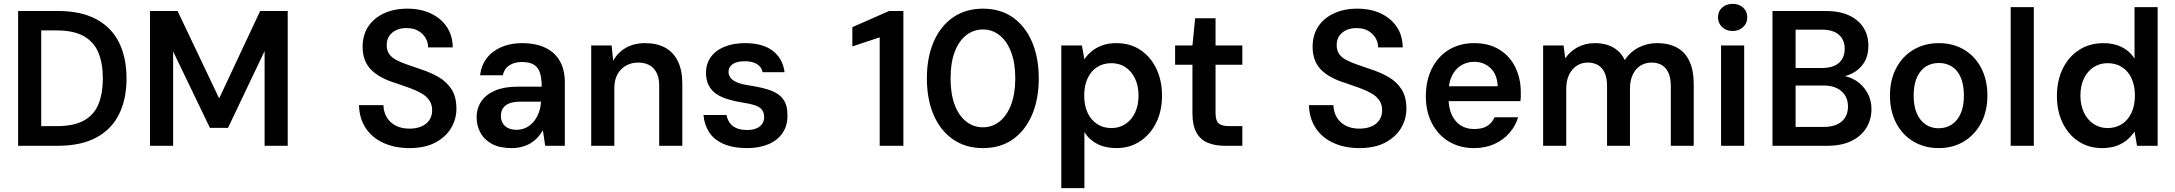

<svg xmlns="http://www.w3.org/2000/svg" viewBox="-20 -757 11293 997"><path d="M74 0V-700H280Q401 -700 480.5 -657Q560 -614 598.5 -535.5Q637 -457 637 -349Q637 -243 598.5 -164.5Q560 -86 480.5 -43Q401 0 280 0ZM194 -102H274Q364 -102 416.5 -131.5Q469 -161 491.5 -216.5Q514 -272 514 -349Q514 -427 491.5 -482.5Q469 -538 416.5 -568.5Q364 -599 274 -599H194Z M759 0V-700H902L1118 -246L1331 -700H1474V0H1354V-492L1164 -93H1070L879 -490V0Z M2106 12Q2030 12 1971 -15Q1912 -42 1879 -92Q1846 -142 1844 -211H1971Q1972 -176 1988 -148.5Q2004 -121 2034 -105Q2064 -89 2106 -89Q2142 -89 2168.5 -100.5Q2195 -112 2209.5 -133.5Q2224 -155 2224 -184Q2224 -214 2209.5 -235.5Q2195 -257 2169 -272Q2143 -287 2109 -299.5Q2075 -312 2036 -325Q1948 -352 1905.5 -396.5Q1863 -441 1863 -514Q1863 -575 1892 -619Q1921 -663 1973.5 -687.5Q2026 -712 2095 -712Q2165 -712 2217.5 -687Q2270 -662 2300 -617.5Q2330 -573 2331 -511H2203Q2203 -537 2190 -559.5Q2177 -582 2152.5 -596.5Q2128 -611 2093 -611Q2063 -612 2039.5 -601.5Q2016 -591 2002 -571.5Q1988 -552 1988 -523Q1988 -495 2001 -476.5Q2014 -458 2038 -445.5Q2062 -433 2093.5 -422Q2125 -411 2163 -398Q2216 -381 2258 -356.5Q2300 -332 2325 -293Q2350 -254 2350 -192Q2350 -138 2322 -91.5Q2294 -45 2240 -16.5Q2186 12 2106 12Z M2636 12Q2575 12 2535 -9.5Q2495 -31 2475 -67.5Q2455 -104 2455 -147Q2455 -195 2479.5 -231Q2504 -267 2551.5 -287Q2599 -307 2668 -307H2793Q2793 -350 2784 -378.5Q2775 -407 2752.5 -421Q2730 -435 2690 -435Q2651 -435 2624.5 -417.5Q2598 -400 2591 -366H2473Q2479 -418 2508 -455.5Q2537 -493 2584.5 -513Q2632 -533 2690 -533Q2762 -533 2812 -509Q2862 -485 2887.5 -439.5Q2913 -394 2913 -330V0H2811L2799 -81Q2788 -61 2772.5 -44Q2757 -27 2737 -14.5Q2717 -2 2691.5 5Q2666 12 2636 12ZM2662 -83Q2689 -83 2711.5 -94Q2734 -105 2750.5 -124.5Q2767 -144 2777 -170Q2787 -196 2789 -224V-229H2681Q2646 -229 2624 -220Q2602 -211 2591.5 -194.5Q2581 -178 2581 -156Q2581 -133 2591 -116.5Q2601 -100 2619.5 -91.5Q2638 -83 2662 -83Z M3050 0V-521H3156L3164 -441Q3187 -484 3229.5 -508.5Q3272 -533 3330 -533Q3391 -533 3434 -509.5Q3477 -486 3500 -439Q3523 -392 3523 -323V0H3403V-312Q3403 -370 3374.5 -401Q3346 -432 3293 -432Q3259 -432 3231 -416.5Q3203 -401 3186.5 -371.5Q3170 -342 3170 -299V0Z M3860 12Q3786 12 3736.5 -10Q3687 -32 3662 -71Q3637 -110 3633 -160H3753Q3756 -139 3768 -121Q3780 -103 3802.5 -92.5Q3825 -82 3859 -82Q3888 -82 3908 -90.5Q3928 -99 3938 -114Q3948 -129 3948 -148Q3948 -174 3935.5 -188.5Q3923 -203 3898.5 -211Q3874 -219 3838 -224Q3794 -231 3758.5 -242Q3723 -253 3698 -270.5Q3673 -288 3659.5 -315Q3646 -342 3646 -380Q3646 -424 3670 -459Q3694 -494 3740 -513.5Q3786 -533 3849 -533Q3941 -533 3993 -493Q4045 -453 4054 -382H3940Q3935 -409 3911 -424Q3887 -439 3848 -439Q3806 -439 3784.5 -424Q3763 -409 3763 -384Q3763 -367 3773.5 -353Q3784 -339 3808 -329Q3832 -319 3873 -313Q3938 -303 3981.5 -287.5Q4025 -272 4047.5 -241Q4070 -210 4069 -155Q4069 -103 4043 -65.5Q4017 -28 3970 -8Q3923 12 3860 12Z M4548 0V-563L4406 -516V-616L4597 -700H4671V0Z M5084 12Q4994 12 4928.5 -33.5Q4863 -79 4828 -160.5Q4793 -242 4793 -350Q4793 -458 4828 -539.5Q4863 -621 4928.5 -666.5Q4994 -712 5084 -712Q5175 -712 5239.5 -666.5Q5304 -621 5339 -539.5Q5374 -458 5374 -350Q5374 -242 5339 -160.5Q5304 -79 5239.5 -33.5Q5175 12 5084 12ZM5084 -96Q5133 -96 5171 -126.5Q5209 -157 5230.5 -214Q5252 -271 5252 -350Q5252 -430 5230.5 -486.5Q5209 -543 5171 -573.5Q5133 -604 5084 -604Q5035 -604 4996.5 -573.5Q4958 -543 4937 -486.5Q4916 -430 4916 -350Q4916 -271 4937 -214Q4958 -157 4996.5 -126.5Q5035 -96 5084 -96Z M5491 220V-521H5598L5611 -449Q5626 -472 5649 -491Q5672 -510 5703.5 -521.5Q5735 -533 5777 -533Q5849 -533 5902 -497.5Q5955 -462 5984.5 -400.5Q6014 -339 6014 -260Q6014 -181 5983.5 -119.5Q5953 -58 5899.5 -23Q5846 12 5778 12Q5720 12 5678 -9.5Q5636 -31 5611 -71V220ZM5751 -92Q5792 -92 5823.5 -112.5Q5855 -133 5873.5 -171Q5892 -209 5892 -260Q5892 -312 5873.5 -350Q5855 -388 5823.5 -408.5Q5792 -429 5751 -429Q5709 -429 5677 -408.5Q5645 -388 5627.5 -350Q5610 -312 5610 -261Q5610 -209 5627.5 -171.5Q5645 -134 5677 -113Q5709 -92 5751 -92Z M6339 0Q6289 0 6251 -16Q6213 -32 6192.5 -69Q6172 -106 6172 -169V-421H6082V-521H6172L6186 -662H6292V-521H6431V-421H6292V-169Q6292 -131 6308 -116.5Q6324 -102 6364 -102H6431V0Z M7039 12Q6963 12 6904 -15Q6845 -42 6812 -92Q6779 -142 6777 -211H6904Q6905 -176 6921 -148.5Q6937 -121 6967 -105Q6997 -89 7039 -89Q7075 -89 7101.5 -100.5Q7128 -112 7142.5 -133.5Q7157 -155 7157 -184Q7157 -214 7142.5 -235.5Q7128 -257 7102 -272Q7076 -287 7042 -299.5Q7008 -312 6969 -325Q6881 -352 6838.5 -396.5Q6796 -441 6796 -514Q6796 -575 6825 -619Q6854 -663 6906.5 -687.5Q6959 -712 7028 -712Q7098 -712 7150.5 -687Q7203 -662 7233 -617.5Q7263 -573 7264 -511H7136Q7136 -537 7123 -559.5Q7110 -582 7085.5 -596.5Q7061 -611 7026 -611Q6996 -612 6972.5 -601.5Q6949 -591 6935 -571.5Q6921 -552 6921 -523Q6921 -495 6934 -476.5Q6947 -458 6971 -445.5Q6995 -433 7026.5 -422Q7058 -411 7096 -398Q7149 -381 7191 -356.5Q7233 -332 7258 -293Q7283 -254 7283 -192Q7283 -138 7255 -91.5Q7227 -45 7173 -16.5Q7119 12 7039 12Z M7634 12Q7561 12 7504.5 -21.5Q7448 -55 7416 -116Q7384 -177 7384 -257Q7384 -339 7415.5 -401.5Q7447 -464 7503.5 -498.5Q7560 -533 7635 -533Q7712 -533 7766 -499.5Q7820 -466 7848.5 -408Q7877 -350 7877 -278Q7877 -268 7877 -256.5Q7877 -245 7875 -232H7471V-309H7757Q7755 -369 7720.5 -402.5Q7686 -436 7635 -436Q7598 -436 7568 -418Q7538 -400 7520 -364.5Q7502 -329 7502 -275V-246Q7502 -196 7519 -160Q7536 -124 7565.5 -105.5Q7595 -87 7634 -87Q7678 -87 7703 -103Q7728 -119 7741 -148H7863Q7850 -103 7818 -66.5Q7786 -30 7739.5 -9Q7693 12 7634 12Z M7993 0V-521H8099L8108 -454Q8132 -490 8172 -511.5Q8212 -533 8260 -533Q8298 -533 8327.5 -523.5Q8357 -514 8380 -494.5Q8403 -475 8417 -445Q8445 -488 8489 -510.5Q8533 -533 8584 -533Q8647 -533 8689.5 -509Q8732 -485 8753.5 -437.5Q8775 -390 8775 -322V0H8656V-310Q8656 -370 8630 -401Q8604 -432 8556 -432Q8524 -432 8498.5 -416Q8473 -400 8458.5 -369.5Q8444 -339 8444 -296V0H8325V-310Q8325 -370 8299 -401Q8273 -432 8224 -432Q8193 -432 8168 -416Q8143 -400 8128 -369.5Q8113 -339 8113 -296V0Z M8917 0V-521H9037V0ZM8977 -596Q8944 -596 8922.5 -616.5Q8901 -637 8901 -667Q8901 -698 8922.5 -717.5Q8944 -737 8977 -737Q9010 -737 9031.5 -717.5Q9053 -698 9053 -667Q9053 -637 9031.5 -616.5Q9010 -596 8977 -596Z M9184 0V-700H9459Q9532 -700 9581.5 -677Q9631 -654 9656.5 -613.5Q9682 -573 9682 -520Q9682 -467 9659 -431Q9636 -395 9598 -376Q9560 -357 9516 -353L9532 -364Q9579 -363 9616.5 -339Q9654 -315 9676 -276.5Q9698 -238 9698 -191Q9698 -136 9671 -92.5Q9644 -49 9593 -24.5Q9542 0 9468 0ZM9304 -98H9451Q9510 -98 9543 -126Q9576 -154 9576 -204Q9576 -254 9542 -283.5Q9508 -313 9449 -313H9304ZM9304 -404H9442Q9499 -404 9529 -430.5Q9559 -457 9559 -504Q9559 -550 9529 -576.5Q9499 -603 9440 -603H9304Z M10047 12Q9973 12 9915.5 -22.5Q9858 -57 9826 -118.5Q9794 -180 9794 -261Q9794 -342 9826.5 -403.5Q9859 -465 9916.5 -499Q9974 -533 10048 -533Q10122 -533 10179 -499Q10236 -465 10268 -403.5Q10300 -342 10300 -261Q10300 -180 10267.5 -118.5Q10235 -57 10178 -22.5Q10121 12 10047 12ZM10046 -91Q10085 -91 10114.5 -110Q10144 -129 10161 -167Q10178 -205 10178 -261Q10178 -317 10161.5 -355Q10145 -393 10115.5 -411.5Q10086 -430 10048 -430Q10010 -430 9980.5 -411.5Q9951 -393 9934 -355Q9917 -317 9917 -261Q9917 -205 9934 -167Q9951 -129 9980 -110Q10009 -91 10046 -91Z M10421 0V-720H10541V0Z M10895 12Q10826 12 10773 -23Q10720 -58 10690.5 -119Q10661 -180 10661 -258Q10661 -339 10691.5 -401Q10722 -463 10776.5 -498Q10831 -533 10903 -533Q10957 -533 10998 -512.5Q11039 -492 11064 -453V-720H11184V0H11077L11064 -74Q11049 -51 11026.5 -31.5Q11004 -12 10971.5 0Q10939 12 10895 12ZM10924 -92Q10967 -92 10999 -113Q11031 -134 11048.5 -172Q11066 -210 11066 -261Q11066 -312 11048.5 -350Q11031 -388 10999 -408.5Q10967 -429 10924 -429Q10884 -429 10852 -408.5Q10820 -388 10801.5 -350Q10783 -312 10783 -261Q10783 -210 10801.5 -172Q10820 -134 10852 -113Q10884 -92 10924 -92Z"/></svg>

Font: DM Sans 10pt SemiBold
Style: Regular
Weight: 600
Version: Version 4.004;gftools[0.9.30]